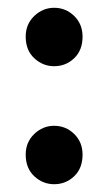

<svg xmlns="http://www.w3.org/2000/svg" viewBox="-20 -463 278 493"><path d="M46 -66Q46 -98 68 -119Q90 -140 119 -140Q149 -140 170.5 -119Q192 -98 192 -66Q192 -31 170.5 -10.5Q149 10 119 10Q90 10 68 -10.5Q46 -31 46 -66ZM46 -369Q46 -401 68 -422Q90 -443 119 -443Q149 -443 170.5 -422Q192 -401 192 -369Q192 -334 170.5 -313.5Q149 -293 119 -293Q90 -293 68 -313.5Q46 -334 46 -369Z"/></svg>

Font: Ek Mukta SemiBold
Style: Regular
Weight: 600
Designer: Girish Dalvi and Yashodeep Gholap
Foundry: Ek Type
Version: Version 2.538;PS 1.002;hotconv 16.6.51;makeotf.lib2.5.65220;